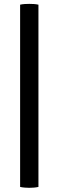

<svg xmlns="http://www.w3.org/2000/svg" viewBox="-20 -798 294 964"><path d="M81 -774.5Q91.5 -777 104.5 -777.8Q117.5 -778.5 127 -778.5Q138 -778.5 150 -777.8Q162 -777 173 -774.5V140.5Q162 143 150 144Q138 145 127 145Q117.5 145 104.5 144Q91.5 143 81 140.5Z"/></svg>

Font: Signika Negative Light
Style: Regular
Weight: 400
Version: Version 2.001